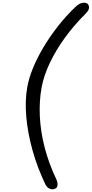

<svg xmlns="http://www.w3.org/2000/svg" viewBox="-20 -1201 669 1400"><path d="M386 172.5Q369.5 183.5 347 176.5Q324.5 169.5 312 145.5Q252.5 22 217 -105.5Q181.5 -233 171.5 -351Q161.5 -469 178.5 -563.5Q189.5 -628.5 219.8 -702.8Q250 -777 296.2 -855Q342.5 -933 401.8 -1008.8Q461 -1084.5 530.5 -1151Q559 -1177.5 583.8 -1180.5Q608.5 -1183.5 619.5 -1172Q629.5 -1162 629 -1143.8Q628.5 -1125.5 603 -1100Q519.5 -1017 453.5 -926Q387.5 -835 343.8 -743.2Q300 -651.5 283.5 -564Q265 -463.5 270.5 -351.5Q276 -239.5 306.2 -123.5Q336.5 -7.5 391 107Q401 130.5 399.5 147.8Q398 165 386 172.5Z"/></svg>

Font: Edu AU VIC WA NT Pre Medium
Style: Regular
Weight: 500
Designer: Tina and Corey Anderson, Eben Sorkin, Mirko Velimirovic
Foundry: Google for Education
Version: Version 1.001